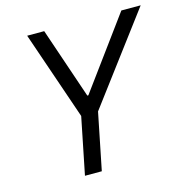

<svg xmlns="http://www.w3.org/2000/svg" viewBox="-104 -795 858 892"><g transform="rotate(-15 325.5 -349.0)"><path d="M277 0 332 -273 651 -698H558L308 -357H303L187 -698H105L251 -273L196 0Z"/></g></svg>

Font: LVC Sans
Style: Italic
Weight: 400
Italic angle: -11.31°
Designer: Mike Abbink, Paul van der Laan, Pieter van Rosmalen
Foundry: Bold Monday
Version: Version 3.0